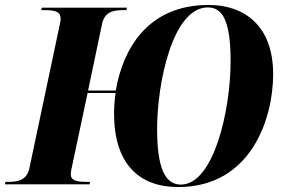

<svg xmlns="http://www.w3.org/2000/svg" viewBox="-43 -745 1145 776"><path d="M677 11C974 11 1061 -269 1061 -445C1061 -643 943 -725 800 -725C552 -725 453 -544 425 -379H313L369 -646C379 -697 414 -704 455 -704H468L470 -714H126L124 -704H137C184 -704 202 -696 202 -669C202 -661 200 -649 195 -629L76 -66C66 -17 30 -10 -9 -10H-21L-23 0H319L321 -10H308C267 -10 243 -15 243 -41C243 -48 245 -60 249 -77L311 -369H424C420 -339 418 -314 418 -286C418 -83 519 11 677 11ZM688 1C624 1 592 -66 592 -224C592 -408 654 -715 797 -715C858 -715 889 -658 889 -497C889 -300 821 1 688 1Z"/></svg>

Font: Noto Serif Display SemiCondensed ExtraBold
Style: Italic
Weight: 800
Width: 4
Italic angle: -12°
Designer: Monotype Design Team
Foundry: Monotype Imaging Inc.
Version: Version 2.009